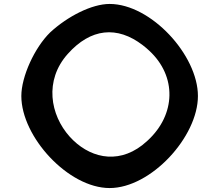

<svg xmlns="http://www.w3.org/2000/svg" viewBox="-20 -867 1071 972"><path d="M535 85C744 85 982 -174 982 -381C982 -588 744 -847 535 -847C445 -847 323 -785 234 -703C155 -626 88 -479 88 -381C88 -174 326 85 535 85ZM703 -638C714 -630 725 -620 736 -610C875 -481 871 -288 728 -156C719 -148 710 -140 700 -132C569 -31 426 -72 333 -175C234 -285 203 -460 323 -594C439 -724 573 -738 703 -638Z"/></svg>

Font: Venom Sans
Style: Bd
Weight: 700
Version: Version 1.001